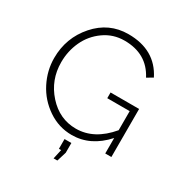

<svg xmlns="http://www.w3.org/2000/svg" viewBox="-205 -861 1127 1194"><g transform="rotate(30 358.5 -264.0)"><path d="M455 -345H660V0H616V-111Q512 5 377 5Q284 5 206 -48Q128 -101 86 -183.5Q44 -266 44 -356Q44 -501 138 -608Q232 -715 371 -715Q564 -715 642 -560L600 -535Q531 -668 370 -668Q289 -668 224.5 -622Q160 -576 127.5 -505.5Q95 -435 95 -355Q95 -228 178.5 -135Q262 -42 380 -42Q511 -42 616 -167V-304H455ZM352 119V49H401V119L380 187H353L368 119Z"/></g></svg>

Font: Raleway-v4020 Light
Style: Regular
Weight: 300
Designer: Matt McInerney, Pablo Impallari, Rodrigo Fuenzalida
Foundry: Matt McInerney, Pablo Impallari, Rodrigo Fuenzalida
Version: Version 4.020;PS 004.020;hotconv 1.0.88;makeotf.lib2.5.64775